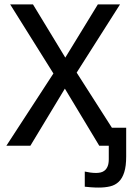

<svg xmlns="http://www.w3.org/2000/svg" viewBox="-20 -658 590 867"><path d="M485.4 -81.1 326.2 -330.1 522 -638.2H421.9L274.9 -397.9L128.9 -638.2H25.9L221.2 -326.2L8.8 0H117.2L272.9 -257.8L428.2 0H471.2V60.5C471.2 73.6 469.6 84.1 466.3 92.3C463.1 100.4 458.7 106.8 453.4 111.3C448 115.9 441.9 119 435.1 120.6C428.2 122.2 421.2 123 414.1 123C405.6 123 396.7 122.4 387.5 121.1C378.2 119.8 370 118.3 362.8 116.7V185.1C370.3 186 379.6 186.9 390.9 187.7C402.1 188.6 413.9 189 426.3 189C444.8 189 461.8 187.2 477.1 183.6C492.4 180 505.4 173.1 516.1 162.8C526.9 152.6 535.2 138.3 541 119.9C546.9 101.5 549.8 77.6 549.8 48.3V-81.1Z"/></svg>

Font: CodeNewRoman Nerd Font Mono
Style: Regular
Weight: 400
Monospace: yes
Designer: Sam Radian
Foundry: Code New Roman
Version: Version 2.00 November 29, 2014;Nerd Fonts 3.2.1